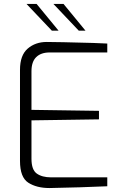

<svg xmlns="http://www.w3.org/2000/svg" viewBox="-20 -946 624 970"><path d="M81 -133V-593Q81 -667 120 -700.5Q159 -734 216 -734Q269 -734 451 -729L522 -726V-681H231Q187 -681 163 -657.5Q139 -634 139 -586V-391L480 -386V-343L139 -338V-144Q139 -88 166 -69Q193 -50 238 -50H522V-5Q390 1 230 4Q165 4 123 -23Q81 -50 81 -133ZM114 -926H165L276 -791H242ZM250 -926H301L412 -791H378Z"/></svg>

Font: Exo Light
Style: Regular
Weight: 300
Designer: Natanael Gama
Foundry: Natanael Gama
Version: Version 1.500; ttfautohint (v1.6)